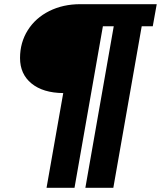

<svg xmlns="http://www.w3.org/2000/svg" viewBox="-20 -720 771 920"><path d="M283 -274Q186 -275 131 -320Q76 -365 76 -442Q76 -516 113 -575Q150 -634 216 -667Q282 -700 365 -700H731L712 -594H659L523 180H389L525 -594H473L337 180H203Z"/></svg>

Font: Niramit
Style: Bold Italic
Weight: 700
Italic angle: -10°
Designer: Katatrad Aksorn Co.,Ltd.
Foundry: Cadson Demak Co.,Ltd.
Version: Version 1.001; ttfautohint (v1.6)